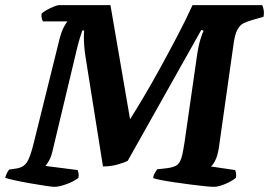

<svg xmlns="http://www.w3.org/2000/svg" viewBox="-28 -724 1043 744"><path d="M183 0Q174 0 148 -4Q122 -8 90 -13.5Q58 -19 30.5 -25Q3 -31 -8 -35Q-5 -46 -0.5 -54.5Q4 -63 8 -67L35 -71Q63 -75 76.5 -95.5Q90 -116 104 -175L199 -558Q208 -597 218 -616.5Q228 -636 234 -641H139Q136 -644 134 -652.5Q132 -661 133 -671Q140 -678 153.5 -685.5Q167 -693 180.5 -698.5Q194 -704 200 -704H400L476 -262Q497 -295 528 -347Q559 -399 593 -461Q627 -523 660 -586Q693 -649 718 -704H988Q991 -699 993.5 -686.5Q996 -674 993 -659L948 -646Q930 -641 916 -634Q902 -627 892.5 -610Q883 -593 878 -560L820 -151Q815 -119 805.5 -101Q796 -83 789 -79L883 -65Q885 -62 886.5 -53.5Q888 -45 886 -35Q869 -21 843.5 -10.5Q818 0 800 0Q790 0 765.5 -2.5Q741 -5 710 -9Q679 -13 648.5 -17.5Q618 -22 595 -26.5Q572 -31 565 -34Q567 -46 573 -55.5Q579 -65 581 -68L617 -72Q642 -75 655 -82.5Q668 -90 674.5 -110.5Q681 -131 687 -172L734 -499Q740 -543 748 -569.5Q756 -596 761 -605L752 -608L467 -101Q454 -94 427.5 -86.5Q401 -79 371 -79L304 -500Q300 -524 298.5 -544.5Q297 -565 297 -579Q297 -588 297.5 -595Q298 -602 298 -606H291Q288 -598 282 -578.5Q276 -559 269 -530L177 -145Q171 -117 162 -101.5Q153 -86 148 -81L273 -65Q274 -62 276 -54Q278 -46 276 -35Q257 -20 228.5 -10Q200 0 183 0Z"/></svg>

Font: Texturina 72pt 72pt ExtraBold
Style: Italic
Weight: 800
Italic angle: -11°
Designer: Guillermo Torres Carreño
Foundry: Omnibus-Type
Version: Version 1.002; ttfautohint (v1.8.3)